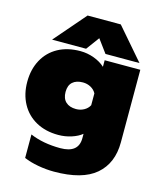

<svg xmlns="http://www.w3.org/2000/svg" viewBox="-134 -804 943 1129"><g transform="rotate(15 337.0 -239.0)"><path d="M257 -708H459L624 -517H417L358 -597L299 -517H92ZM119 196V53Q199 87 303 87Q414 87 414 -3V-30Q390 -10 351.5 2.5Q313 15 271 15Q194 15 136 -17Q78 -49 46.5 -107Q15 -165 15 -240Q15 -316 46.5 -374Q78 -432 135.5 -463.5Q193 -495 271 -495Q314 -495 354.5 -480Q395 -465 422 -440V-480H639V-38Q639 89 557 159.5Q475 230 303 230Q255 230 205.5 221Q156 212 119 196ZM414 -204V-276Q403 -297 381 -309Q359 -321 333 -321Q293 -321 270.5 -301Q248 -281 248 -241Q248 -201 270.5 -180Q293 -159 333 -159Q359 -159 381 -171Q403 -183 414 -204Z"/></g></svg>

Font: Prompt Black
Style: Regular
Weight: 900
Designer: Katatrad Team
Foundry: CadsonDemak
Version: Version 1.001